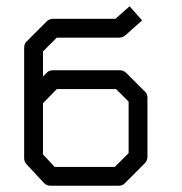

<svg xmlns="http://www.w3.org/2000/svg" viewBox="-20 -640 580 612"><path d="M117 -148 154 -108H346L390 -152V-316L350 -356H161L117 -311V-230ZM65 -116Q57 -124 57 -136V-230V-324V-488Q57 -502 66 -509L128 -571Q137 -580 149 -580H348L393 -620L433 -575L379 -527Q370 -520 359 -520H161L117 -476V-396L128 -407Q135 -416 149 -416H362Q374 -416 383 -407L441 -349Q450 -342 450 -328V-140Q450 -128 441 -119L379 -57Q372 -48 358 -48H141Q127.5 -48 119 -58Z"/></svg>

Font: 3270 Nerd Font
Style: Regular
Weight: 400
Monospace: yes
Version: Version 3.0.1;Nerd Fonts 3.3.0